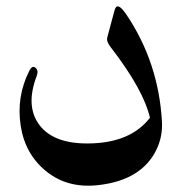

<svg xmlns="http://www.w3.org/2000/svg" viewBox="-20 -502 613 602"><path d="M375.5 -457.5Q477.5 -306.6 487.8 -120.1Q490.2 -73.7 470.7 -33.2Q424.3 63.5 286.6 78.6Q191.4 88.9 125 35.2Q58.6 -18.6 44.9 -107.4Q30.8 -199.2 72.3 -280.8Q81.1 -297.9 91.3 -289.6Q101.6 -281.2 95.2 -264.2Q58.6 -168.5 104.5 -108.9Q148.9 -51.3 256.8 -52.2Q388.7 -53.2 450.2 -132.8Q429.7 -221.2 327.1 -354Q313 -372.1 316.4 -384.8L338.9 -468.8Q346.7 -500 375.5 -457.5Z"/></svg>

Font: Amiri
Style: Bold Slanted
Weight: 700
Italic angle: 9°
Designer: Khaled Hosny
Version: Version 000.107